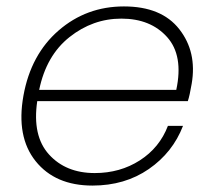

<svg xmlns="http://www.w3.org/2000/svg" viewBox="-20 -570 665 598"><path d="M358 -512Q269 -512 196.5 -454.5Q124 -397 102 -290H529Q552 -397 500.5 -454.5Q449 -512 358 -512ZM550 -178Q518 -95 443.5 -43.5Q369 8 268 8Q152 8 91 -68Q30 -144 53 -272Q76 -400 162.5 -475Q249 -550 366 -550Q483 -550 538.5 -479Q594 -408 577 -309Q571 -273 565 -255H96Q80 -147 132.5 -89Q185 -31 275 -31Q354 -31 415.5 -70.5Q477 -110 503 -178Z"/></svg>

Font: Poppins ExtraLight
Style: Italic
Weight: 275
Italic angle: -10°
Designer: Ninad Kale (Devanagari), Jonny Pinhorn (Latin)
Foundry: Indian Type Foundry
Version: Version 3.200;PS 1.000;hotconv 16.6.54;makeotf.lib2.5.65590